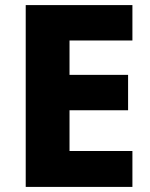

<svg xmlns="http://www.w3.org/2000/svg" viewBox="-20 -734 590 754"><path d="M500 0H81V-714H500V-575H253V-440H483V-301H253V-141H500Z"/></svg>

Font: Noto Sans Cherokee ExtraBold
Style: Regular
Weight: 800
Designer: Monotype Design Team
Foundry: Monotype Imaging Inc.
Version: Version 2.001; ttfautohint (v1.8.4.7-5d5b)